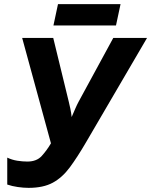

<svg xmlns="http://www.w3.org/2000/svg" viewBox="-20 -897 730 927"><path d="M118 10Q94 10 66 6Q38 2 15 -6V-136Q38 -125 63.5 -121Q89 -117 112 -117Q157 -117 181.5 -144Q206 -171 226 -205L87 -714H237L312 -406Q315 -394 319.5 -373Q324 -352 326 -332Q335 -353 343.5 -372.5Q352 -392 359 -405L527 -714H690L396 -211Q354 -139 317.5 -89.5Q281 -40 235 -15Q189 10 118 10ZM238 -774 260 -877H562L540 -774Z"/></svg>

Font: Noto IKEA Latin
Style: Bold Italic
Weight: 700
Italic angle: -12°
Designer: Monotype Design Team
Foundry: Monotype Imaging Inc.
Version: Version 1.0